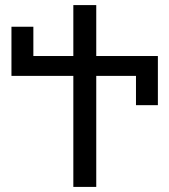

<svg xmlns="http://www.w3.org/2000/svg" viewBox="-20 -734 665 754"><path d="M268 -436H25V-629H111V-514H268V-714H358V-514H600V-321H514V-436H358V0H268Z"/></svg>

Font: Noto Sans Georgian
Style: Regular
Weight: 400
Designer: Monotype Design team
Foundry: Monotype Imaging Inc.
Version: Version 1.000